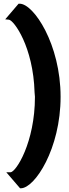

<svg xmlns="http://www.w3.org/2000/svg" viewBox="-20 -815 370 1033"><path d="M168 -294C168 -49 66 112 36 112H14L88 198H92C167 198 306 -15 306 -294C306 -577 161 -795 86 -795H80L8 -711L28 -709C55 -706 159 -563 166 -318C166 -310 168 -302 168 -294Z"/></svg>

Font: Bluebird
Style: SfBdNrw
Weight: 700
Designer: Jasper
Foundry: Cannot Into Space Fonts
Version: Version 0.98